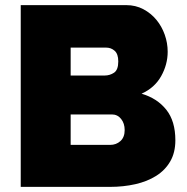

<svg xmlns="http://www.w3.org/2000/svg" viewBox="-20 -730 729 750"><path d="M665 -182Q665 -134 645 -99.5Q625 -65 590 -43Q555 -21 508.5 -10.5Q462 0 410 0H61V-710H473Q510 -710 540 -694Q570 -678 591 -652.5Q612 -627 623.5 -594.5Q635 -562 635 -528Q635 -478 609.5 -432.5Q584 -387 533 -364Q594 -346 629.5 -301.5Q665 -257 665 -182ZM467 -222Q467 -248 453 -265.5Q439 -283 417 -283H256V-164H410Q434 -164 450.5 -179Q467 -194 467 -222ZM256 -544V-435H389Q409 -435 425.5 -446Q442 -457 442 -490Q442 -519 428 -531.5Q414 -544 395 -544Z"/></svg>

Font: Raleway
Style: Heavy
Weight: 900
Designer: Matt McInerney, Pablo Impallari, Rodrigo Fuenzalida
Foundry: Matt McInerney, Pablo Impallari, Rodrigo Fuenzalida
Version: Version 2.001; ttfautohint (v0.8) -G 200 -r 50